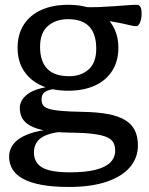

<svg xmlns="http://www.w3.org/2000/svg" viewBox="-20 -520 608 781"><path d="M260.5 240.5Q196 240.5 149.8 232Q103.5 223.5 74 207.5Q44.5 191.5 30.8 168.5Q17 145.5 17 116.5Q17 96 27.5 76.8Q38 57.5 61.5 42.2Q85 27 122 17Q159 7 212 4.5H249.5V14.5Q198.5 17.5 169.8 29Q141 40.5 129.5 58.8Q118 77 118 100Q118 127.5 132.8 145.8Q147.5 164 179.8 172.5Q212 181 264.5 181Q327.5 181 368.2 170.8Q409 160.5 428.8 140.8Q448.5 121 448.5 93Q448.5 74.5 441.8 61Q435 47.5 415.8 38.5Q396.5 29.5 359.8 24.8Q323 20 263 19.5Q203 18.5 163.5 11Q124 3.5 101.5 -9.5Q79 -22.5 69.8 -40.5Q60.5 -58.5 60.5 -80.5Q60.5 -113.5 93.2 -137.8Q126 -162 199.5 -170L205 -158.5Q176.5 -155.5 162.8 -145.8Q149 -136 149 -115.5Q149 -103 154 -93.8Q159 -84.5 175.5 -78.5Q192 -72.5 226 -69.2Q260 -66 317.5 -65Q375.5 -64 417.8 -56.2Q460 -48.5 487.2 -32.5Q514.5 -16.5 527.8 9Q541 34.5 541 71.5Q541 121.5 508.8 159.8Q476.5 198 413.8 219.2Q351 240.5 260.5 240.5ZM257.5 -151Q194.5 -151 148 -172.2Q101.5 -193.5 76.5 -232.8Q51.5 -272 51.5 -325.5Q51.5 -380 76.5 -419.2Q101.5 -458.5 148 -479.5Q194.5 -500.5 257.5 -500.5Q305 -500.5 342.5 -488.5Q380 -476.5 406.5 -453.8Q433 -431 447.2 -398.8Q461.5 -366.5 461.5 -325.5Q461.5 -272 436.8 -232.5Q412 -193 366.2 -172Q320.5 -151 257.5 -151ZM261.5 -210Q309 -210 340.2 -237.2Q371.5 -264.5 371.5 -322Q371.5 -381.5 343.2 -411.8Q315 -442 256 -442Q208 -442 175.5 -414.8Q143 -387.5 143 -329.5Q143 -270.5 172.2 -240.2Q201.5 -210 261.5 -210ZM340 -445 313.5 -491.5Q347.5 -490 381.5 -491.2Q415.5 -492.5 445.8 -494.8Q476 -497 499.5 -498.8Q523 -500.5 536.5 -500.5Q546 -500.5 551 -492.2Q556 -484 556 -465.5Q556 -443 549.5 -428.2Q543 -413.5 534.5 -413.5Q525 -413.5 512.5 -416.5Q500 -419.5 479.5 -424Q459 -428.5 425.5 -434Q392 -439.5 340 -445Z"/></svg>

Font: Newsreader 9pt
Style: Regular
Weight: 400
Designer: Hugues Gentile
Foundry: Production Type
Version: Version 1.003